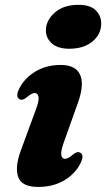

<svg xmlns="http://www.w3.org/2000/svg" viewBox="-20 -742 429 776"><path d="M260 -545Q213 -545 188.8 -567.2Q164.5 -589.5 165.5 -621.5Q166.5 -660.5 201.8 -691.5Q237 -722.5 297 -722.5Q345.5 -722.5 367.8 -699.5Q390 -676.5 389 -645Q388 -602 352.8 -573.5Q317.5 -545 260 -545ZM237 -164Q224.5 -128 228 -114Q231.5 -100 242.5 -100Q254.5 -100 272.5 -115.5Q283.5 -124.5 290.5 -126.5Q297.5 -128.5 304 -125Q322.5 -115.5 304 -79.5Q282 -37.5 237.8 -12Q193.5 13.5 135 13.5Q68.5 13.5 54 -25.5Q39.5 -64.5 63 -130.5L126 -302Q139 -337.5 135.5 -351.8Q132 -366 120.5 -366Q108.5 -366 90.5 -350.5Q79.5 -341.5 72.5 -339.5Q65.5 -337.5 59 -341Q40.5 -350.5 59 -386.5Q81 -428 124.5 -453.8Q168 -479.5 225.5 -479.5Q285 -479.5 303.2 -440.8Q321.5 -402 296 -329.5Z"/></svg>

Font: Fraunces 9pt S000
Style: Bold Italic
Weight: 700
Italic angle: -16°
Version: Version 1.000; ttfautohint (v1.8.3)